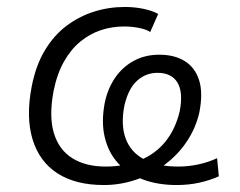

<svg xmlns="http://www.w3.org/2000/svg" viewBox="-20 -523 688 551"><path d="M278 8Q197 8 145 -25.5Q93 -59 73.5 -123Q54 -187 71 -275Q83 -336 109 -379Q135 -422 171 -449Q207 -476 249.5 -489.5Q292 -503 338 -503Q367 -503 392.5 -497.5Q418 -492 434 -483L411 -431Q402 -438 380.5 -442.5Q359 -447 336 -447Q301 -447 269.5 -436.5Q238 -426 211 -404Q184 -382 164 -347Q144 -312 134 -263Q120 -190 134.5 -141.5Q149 -93 187.5 -69Q226 -45 283 -45Q337 -45 381.5 -63Q426 -81 455 -117Q484 -153 496 -205Q506 -259 489 -286.5Q472 -314 432 -314Q398 -314 373 -291Q348 -268 337 -220Q326 -164 341 -124.5Q356 -85 395 -65Q434 -45 491 -45Q520 -45 548.5 -51Q577 -57 603 -69L608 -17Q581 -5 551 1.5Q521 8 487 8Q433 8 390 -8Q347 -24 319 -54.5Q291 -85 280.5 -129.5Q270 -174 281 -230Q290 -271 311.5 -301.5Q333 -332 365 -349Q397 -366 437 -366Q481 -366 510.5 -347.5Q540 -329 551.5 -292.5Q563 -256 552 -200Q542 -156 516.5 -117.5Q491 -79 453.5 -51Q416 -23 371 -7.5Q326 8 278 8Z"/></svg>

Font: Nunito Sans 7pt SemiCondensed Light
Style: Italic
Weight: 300
Width: 4
Italic angle: -9°
Designer: Vernon Adams
Foundry: Vernon Adams
Version: Version 3.101;gftools[0.9.27]